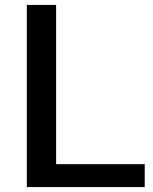

<svg xmlns="http://www.w3.org/2000/svg" viewBox="-20 -760 622 780"><path d="M89 -740H208V-93H568V0H89Z"/></svg>

Font: Encode Sans Wide
Style: Medium
Weight: 500
Designer: Pablo Impallari, Andres Torresi
Foundry: Pablo Impallari, Andres Torresi
Version: Version 1.000; ttfautohint (v1.00) -l 8 -r 50 -G 200 -x 14 -